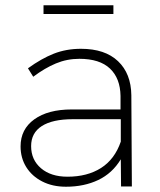

<svg xmlns="http://www.w3.org/2000/svg" viewBox="-20 -707 607 728"><path d="M439 0 438 -103Q406 -50 352.5 -24.5Q299 1 230 1Q179 1 140 -19Q101 -39 79.5 -73.5Q58 -108 58 -152Q58 -217 110 -254.5Q162 -292 252 -292H437V-343Q436 -410 397 -447Q358 -484 281 -484Q234 -484 192 -466.5Q150 -449 106 -416L86 -448Q137 -485 184 -503.5Q231 -522 287 -522Q378 -522 427.5 -475Q477 -428 478 -346L480 0ZM438 -170V-255H256Q179 -255 138.5 -229Q98 -203 98 -153Q98 -101 135.5 -69Q173 -37 236 -37Q311 -37 363 -70Q415 -103 438 -170ZM145 -687H410V-654H145Z"/></svg>

Font: Montserrat arm2 ExtraLight
Style: Regular
Weight: 275
Designer: Julieta Ulanovsky
Foundry: Julieta Ulanovsky
Version: Version 6.000